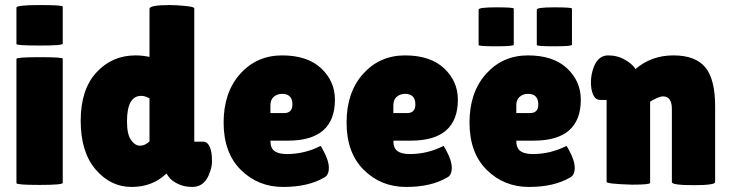

<svg xmlns="http://www.w3.org/2000/svg" viewBox="-20 -729 2887 759"><path d="M228 -6Q228 2 136.5 2Q45 2 45 -5V-496Q45 -503 136.5 -503Q228 -503 228 -497ZM228 -556Q228 -549 136.5 -549Q45 -549 45 -555V-699Q45 -709 136.5 -709Q228 -709 228 -703Z M571 -694Q571 -709 650 -709Q677 -709 712.5 -705.5Q748 -702 748 -696V-169H783Q808 -169 816 -124Q818 -111 818 -88.5Q818 -66 804 -34Q784 10 740 10Q707 10 681.5 -3Q656 -16 647 -30L638 -43Q583 10 500 10Q417 10 358 -59Q299 -128 299 -251.5Q299 -375 361 -442.5Q423 -510 516 -510Q543 -510 571 -504ZM538 -350Q482 -350 482 -249Q482 -198 498 -175.5Q514 -153 533.5 -153Q553 -153 571 -170V-340Q554 -350 538 -350Z M1261 -27Q1198 10 1099 10Q1000 10 932 -57.5Q864 -125 864 -244.5Q864 -364 929.5 -437Q995 -510 1095 -510Q1195 -510 1249.5 -459Q1304 -408 1304 -335Q1304 -173 1118 -173H1049Q1049 -143 1065.5 -131.5Q1082 -120 1114 -120Q1184 -120 1247 -152Q1248 -153 1256 -138Q1280 -95 1280 -65.5Q1280 -36 1261 -27ZM1136 -316Q1136 -358 1095 -358Q1076 -358 1062.5 -346.5Q1049 -335 1049 -313V-282H1103Q1136 -282 1136 -316Z M1747 -27Q1684 10 1585 10Q1486 10 1418 -57.5Q1350 -125 1350 -244.5Q1350 -364 1415.5 -437Q1481 -510 1581 -510Q1681 -510 1735.5 -459Q1790 -408 1790 -335Q1790 -173 1604 -173H1535Q1535 -143 1551.5 -131.5Q1568 -120 1600 -120Q1670 -120 1733 -152Q1734 -153 1742 -138Q1766 -95 1766 -65.5Q1766 -36 1747 -27ZM1622 -316Q1622 -358 1581 -358Q1562 -358 1548.5 -346.5Q1535 -335 1535 -313V-282H1589Q1622 -282 1622 -316Z M2011 -552Q2011 -546 1941.5 -546Q1872 -546 1872 -551V-691Q1872 -700 1941.5 -700Q2011 -700 2011 -695ZM2241 -552Q2241 -546 2171.5 -546Q2102 -546 2102 -551V-691Q2102 -700 2171.5 -700Q2241 -700 2241 -695ZM2233 -27Q2170 10 2071 10Q1972 10 1904 -57.5Q1836 -125 1836 -244.5Q1836 -364 1901.5 -437Q1967 -510 2067 -510Q2167 -510 2221.5 -459Q2276 -408 2276 -335Q2276 -173 2090 -173H2021Q2021 -143 2037.5 -131.5Q2054 -120 2086 -120Q2156 -120 2219 -152Q2220 -153 2228 -138Q2252 -95 2252 -65.5Q2252 -36 2233 -27ZM2108 -316Q2108 -358 2067 -358Q2048 -358 2034.5 -346.5Q2021 -335 2021 -313V-282H2075Q2108 -282 2108 -316Z M2550 -6Q2550 1 2478 1Q2378 -2 2378 -10V-334H2352Q2326 -334 2318 -378Q2316 -391 2316 -404Q2316 -435 2328 -466Q2346 -510 2384 -510Q2422 -510 2452 -492Q2482 -474 2492 -456Q2555 -510 2642 -510Q2729 -510 2768 -463Q2807 -416 2807 -309V-9Q2807 3 2721.5 3Q2636 3 2636 -9V-298Q2636 -348 2601 -348Q2591 -348 2573 -339.5Q2555 -331 2550 -327Z"/></svg>

Font: Lilita One
Style: Regular
Weight: 400
Designer: Juan Montoreano
Foundry: Juan Montoreano
Version: Version 1.002